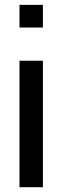

<svg xmlns="http://www.w3.org/2000/svg" viewBox="-20 -782 261 802"><path d="M159.2 0H61.5V-528.3H159.2ZM159.2 -667H61.5V-761.7H159.2Z"/></svg>

Font: Franco
Style: Regular
Weight: 400
Designer: Google
Version: Version 1.200311; 2013